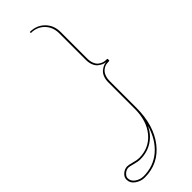

<svg xmlns="http://www.w3.org/2000/svg" viewBox="-608 -806 1276 1276"><g transform="rotate(-45 30.0 -167.5)"><path d="M134.3 217.3Q106.4 274.4 56.2 306.4Q5.9 338.4 -58.6 338.4Q-80.6 338.4 -111.6 329.6Q-142.6 320.8 -153.3 320.8Q-173.3 320.8 -190.4 335.9Q-207.5 351.1 -207.5 367.7Q-207.5 396 -180.9 414.6Q-154.3 433.1 -123 433.1Q-29.8 433.1 37.6 376Q105 318.8 134.3 217.3ZM152.3 75.2V-174.3Q152.3 -201.7 160.9 -222.9Q169.4 -244.1 183.1 -255.4Q196.8 -266.6 209.7 -272.5Q222.7 -278.3 234.9 -279.3V-280.3Q223.1 -281.2 210.4 -286.9Q197.8 -292.5 183.8 -303.5Q169.9 -314.5 161.1 -335.9Q152.3 -357.4 152.3 -385.7V-634.8Q152.3 -693.8 115 -731.9Q77.6 -770 20 -770V-779.8Q83 -779.8 124 -738.8Q165 -697.8 165 -634.8V-385.7Q165 -357.9 173.6 -337.6Q182.1 -317.4 195.1 -308.1Q208 -298.8 219.2 -294.7Q230.5 -290.5 240.2 -290.5Q259.8 -290.5 259.8 -286.6V-273.4Q259.8 -269.5 240.2 -269.5Q232.4 -269.5 223.6 -267.1Q214.8 -264.6 204.1 -258.1Q193.4 -251.5 184.8 -241.2Q176.3 -231 170.7 -213.6Q165 -196.3 165 -174.3V75.2Q165 241.7 85.7 343.3Q6.3 444.8 -123 444.8Q-158.2 444.8 -189 423.6Q-219.7 402.3 -219.7 367.7Q-219.7 345.2 -199 327.1Q-178.2 309.1 -153.3 309.1Q-139.2 309.1 -108.4 317.9Q-77.6 326.7 -58.6 326.7Q36.1 326.7 94.2 257.6Q152.3 188.5 152.3 75.2Z"/></g></svg>

Font: ZnikomitNo24
Style: Thin
Weight: 300
Designer: gluk
Foundry: gluk
Version: Version 0.55